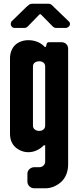

<svg xmlns="http://www.w3.org/2000/svg" viewBox="-20 -811 434 1037"><path d="M158 -133Q158 -119 168 -111.5Q178 -104 192 -104Q205 -104 214.5 -111.5Q224 -119 224 -133V-451Q224 -466 214.5 -473Q205 -480 192 -480Q178 -480 168 -473Q158 -466 158 -451ZM348 77Q348 106 338.5 130Q329 154 312 170Q295 186 272.5 196Q250 206 223 206H166Q150 206 139 195.5Q128 185 128 169V128Q128 113 139 102.5Q150 92 166 92H192Q206 92 215 83Q224 74 224 62V-26H216Q203 -11 180.5 0Q158 11 133 11Q113 11 94.5 3.5Q76 -4 62.5 -16.5Q49 -29 41.5 -47Q34 -65 34 -89V-496Q34 -518 41.5 -537Q49 -556 62.5 -568.5Q76 -581 94.5 -587.5Q113 -594 133 -594Q160 -594 183 -584.5Q206 -575 221 -558H228L232 -574Q234 -583 245 -583H312Q328 -583 338 -573Q348 -563 348 -547ZM122 -773Q130 -780 137 -785.5Q144 -791 155 -791H241Q250 -791 256.5 -786.5Q263 -782 271 -773L353 -694Q358 -690 358 -682Q358 -673 350.5 -666.5Q343 -660 335 -660H283Q274 -660 265 -668L200 -734H194L130 -668Q121 -660 112 -660H60Q50 -660 44 -666.5Q38 -673 38 -683Q38 -685 39 -687.5Q40 -690 41 -694Z"/></svg>

Font: H.H. Samuel
Style: Regular
Weight: 900
Width: 1
Designer: deFharo
Foundry: deFharo
Version: Version 1.009